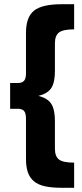

<svg xmlns="http://www.w3.org/2000/svg" viewBox="-20 -763 387 909"><path d="M240 -426Q240 -373 223 -346.5Q206 -320 162 -309Q206 -298 223 -271Q240 -244 240 -191V-59Q240 -23 259 -8Q278 7 331 7V126H272Q225 126 193 119Q161 112 141 95.5Q121 79 112 53Q103 27 103 -11V-201Q103 -227 94 -237.5Q85 -248 64 -248H28V-370H64Q85 -370 94 -380.5Q103 -391 103 -416V-607Q103 -682 141 -712.5Q179 -743 272 -743H331V-624Q278 -624 259 -609Q240 -594 240 -558Z"/></svg>

Font: Montserrat Semi Bold
Style: Regular
Weight: 600
Designer: Julieta Ulanovsky
Foundry: Julieta Ulanovsky
Version: Version 3.001 September 28, 2015